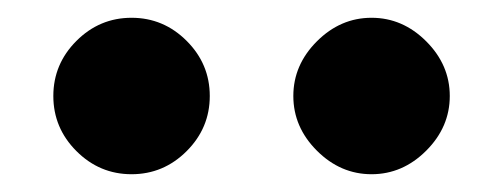

<svg xmlns="http://www.w3.org/2000/svg" viewBox="-20 -765 566 216"><path d="M398 -569Q363 -569 336.5 -595.5Q310 -622 310 -657Q310 -692 336.5 -718.5Q363 -745 398 -745Q433 -745 459.5 -718.5Q486 -692 486 -657Q486 -622 459.5 -595.5Q433 -569 398 -569ZM128 -569Q92 -569 66 -595Q40 -621 40 -657Q40 -693 66 -719Q92 -745 128 -745Q164 -745 190 -719Q216 -693 216 -657Q216 -621 190 -595Q164 -569 128 -569Z"/></svg>

Font: Figtree Black
Style: Regular
Weight: 900
Designer: Erik Kennedy
Foundry: Erik Kennedy
Version: Version 2.001;gftools[0.9.30]